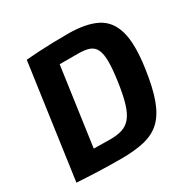

<svg xmlns="http://www.w3.org/2000/svg" viewBox="-159 -850 999 1009"><g transform="rotate(-30 340.5 -345.5)"><path d="M379 -700Q488 -700 552.5 -667.5Q617 -635 639 -556.5Q661 -478 641 -340Q626 -232 601 -163.5Q576 -95 537 -57.5Q498 -20 439 -5.5Q380 9 298 9Q226 9 158 6.5Q90 4 28 0L103 -113Q140 -111 194 -109.5Q248 -108 296 -108Q338 -108 368.5 -117.5Q399 -127 420.5 -153Q442 -179 456.5 -226.5Q471 -274 482 -351Q492 -422 492 -467.5Q492 -513 480 -538.5Q468 -564 442.5 -573.5Q417 -583 374 -583Q343 -583 309 -583Q275 -583 242.5 -583Q210 -583 183 -582L125 -690Q162 -693 205 -695.5Q248 -698 292.5 -699Q337 -700 379 -700ZM278 -690 181 0H28L125 -690Z"/></g></svg>

Font: Exo 2
Style: Bold Italic
Weight: 700
Italic angle: -8°
Designer: Natanael Gama
Foundry: Natanael Gama
Version: Version 2.010